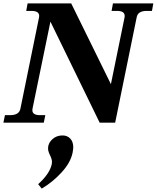

<svg xmlns="http://www.w3.org/2000/svg" viewBox="-47 -720 920 1127"><path d="M-18 -44H12Q66 -44 73 -83L182 -617Q183 -621 183 -627Q183 -656 137 -656H107L115 -700H371L604 -226L684 -617L685 -625Q685 -641 674 -648.5Q663 -656 638 -656H608L616 -700H853L845 -656H814Q761 -656 755 -617L629 0H538L249 -593L144 -83Q143 -79 143 -73Q143 -44 188 -44H219L210 0H-27ZM177 361Q245 300 257 243Q258 238 258 230Q258 214 246 190Q245 188 240 176Q235 164 235 151Q235 121 259.5 98Q284 75 320 75Q348 75 365.5 93.5Q383 112 383 145Q383 155 379 177Q367 235 314 292.5Q261 350 198 387Z"/></svg>

Font: Taviraj
Style: Bold Italic
Weight: 700
Italic angle: -12°
Designer: Katatrad Team
Foundry: CadsonDemak
Version: Version 1.001